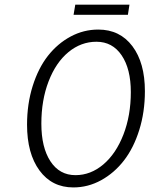

<svg xmlns="http://www.w3.org/2000/svg" viewBox="-20 -800 648 832"><path d="M298.8 -735.8 306.2 -779.8H541L534.2 -735.8ZM297.9 12.2Q205.1 12.2 151.1 -61.3Q97.2 -134.8 97.2 -259.8Q97.2 -349.6 121.6 -427.2Q146 -504.9 187.7 -558.1Q229.5 -611.3 285.9 -641.6Q342.3 -671.9 405.8 -671.9Q499.5 -671.9 553.7 -599.9Q607.9 -527.8 607.9 -404.8Q607.9 -314.9 583.5 -236.8Q559.1 -158.7 517.1 -104.5Q475.1 -50.3 418.2 -19Q361.3 12.2 297.9 12.2ZM307.1 -41Q373 -41 428 -87.6Q482.9 -134.3 514.9 -217Q546.9 -299.8 546.9 -400.9Q546.9 -501.5 507.1 -560.3Q467.3 -619.1 397.9 -619.1Q331.1 -619.1 276.6 -574.2Q222.2 -529.3 190.7 -447.8Q159.2 -366.2 159.2 -264.2Q159.2 -161.1 198.5 -101.1Q237.8 -41 307.1 -41Z"/></svg>

Font: Office Code Pro Light Italic
Style: Regular
Weight: 300
Italic angle: -9°
Designer: Nathan Rutzky & Paul D. Hunt
Foundry: Adobe Systems Incorporated
Version: Version 1.004;PS 001.004;hotconv 1.0.70;makeotf.lib2.5.58329